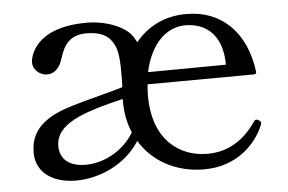

<svg xmlns="http://www.w3.org/2000/svg" viewBox="-42 -548 929 619"><g transform="rotate(-5 422.5 -238.0)"><path d="M786 -127C783 -129 780 -131 777 -131C774 -131 771 -130 768 -125C735 -77 686 -35 610 -35C521 -35 435 -94 435 -238C435 -251 436 -263 437 -275L782 -277C787 -277 790 -280 789 -286C773 -412 696 -490 581 -490C508 -490 453 -459 416 -413C412 -420 408 -428 402 -436C380 -466 320 -490 259 -490C89 -490 72 -395 72 -377C72 -357 90 -335 119 -335C138 -335 158 -349 168 -383C182 -429 204 -456 255 -456C290 -456 316 -447 331 -429C351 -405 356 -380 356 -317C356 -296 356 -282 355 -273C269 -247 169 -228 120 -199C71 -170 52 -135 52 -87C52 -24 104 14 181 14C254 14 340 -21 388 -96C430 -26 507 14 595 14C705 14 765 -56 788 -109C790 -113 791 -116 791 -119C791 -122 789 -125 786 -127ZM575 -454C634 -454 690 -420 694 -326V-316L442 -314C461 -403 512 -454 575 -454ZM217 -34C152 -34 133 -69 133 -101C133 -173 219 -203 353 -235V-228C353 -190 360 -155 373 -125C336 -64 271 -34 217 -34Z"/></g></svg>

Font: Shippori Mincho OTF
Style: Regular
Weight: 400
Designer: FONTDASU
Foundry: FONTDASU / Google Inc. / but / Adobe
Version: Version 3.300;hotconv 1.0.109;makeotfexe 2.5.65596